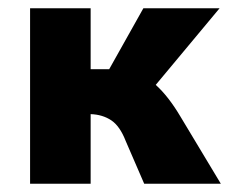

<svg xmlns="http://www.w3.org/2000/svg" viewBox="-20 -446 571 466"><path d="M516 0H330L285 -104Q271 -140 250 -154Q229 -168 200 -169V0H53V-426H200V-278H245L328 -426H513L358 -240Q389 -212 418 -163Z"/></svg>

Font: Ysabeau Ultrabold
Style: Regular
Weight: 800
Designer: Christian Thalmann (Catharsis Fonts)
Version: Version 0.003